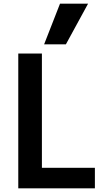

<svg xmlns="http://www.w3.org/2000/svg" viewBox="-20 -1020 590 1040"><path d="M79 0V-730H207V-111H494V0ZM337 -780H219L305 -1000H457Z"/></svg>

Font: M PLUS Code Latin SemiExpanded SemiBold
Style: Regular
Weight: 600
Width: 6
Designer: Coji Morishita
Foundry: UNDERFOREST DESIGN
Version: Version 1.002; ttfautohint (v1.8.3)